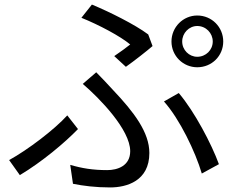

<svg xmlns="http://www.w3.org/2000/svg" viewBox="-20 -785 1040 842"><path d="M481 -539 532 -492C569 -518 626 -563 649 -583L630 -634C571 -678 460 -733 383 -765L337 -707C414 -676 508 -626 551 -590C536 -578 508 -557 481 -539ZM732 -603C732 -540 783 -490 845 -490C909 -490 959 -540 959 -603C959 -666 909 -717 845 -717C783 -717 732 -666 732 -603ZM779 -603C779 -640 809 -671 845 -671C883 -671 913 -640 913 -603C913 -566 883 -536 845 -536C809 -536 779 -566 779 -603ZM288 -62 300 21C345 30 399 37 463 37C535 37 635 9 635 -114C635 -204 569 -292 475 -391C452 -416 427 -443 402 -468L343 -417C417 -354 551 -216 551 -122C551 -58 496 -39 450 -39C387 -39 339 -47 288 -62ZM865 -24 940 -65C908 -153 833 -296 764 -377L699 -340C768 -263 837 -119 865 -24ZM322 -219 275 -279C219 -217 102 -128 20 -83L67 -17C164 -75 264 -159 322 -219Z"/></svg>

Font: DAIFUKU Sans JP
Style: Regular
Weight: 400
Designer: Original font ‘Source Han Sans JP’ : Ryoko NISHIZUKA  (kana, bopomofo & ideographs); Paul D. Hunt (Latin, Greek & Cyrill
Foundry: Daifuku
Version: Version 1.001